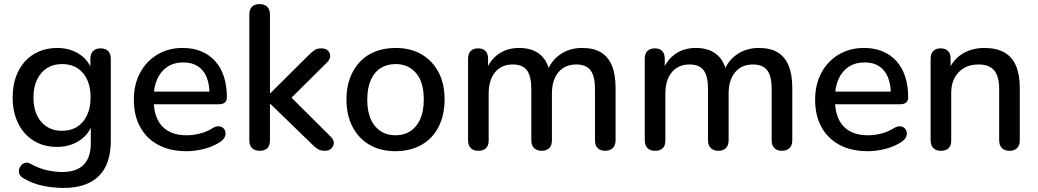

<svg xmlns="http://www.w3.org/2000/svg" viewBox="-20 -732 5086 941"><path d="M292 189Q238 189 187.5 178Q137 167 96 142Q81 134 76 122.5Q71 111 73.5 99Q76 87 84 78Q92 69 103.5 66Q115 63 128 70Q172 94 211.5 102.5Q251 111 285 111Q355 111 390 75.5Q425 40 425 -29V-131H434Q419 -76 371 -44Q323 -12 260 -12Q194 -12 145 -42.5Q96 -73 69 -127.5Q42 -182 42 -255Q42 -310 57.5 -354Q73 -398 101.5 -430Q130 -462 170.5 -479.5Q211 -497 260 -497Q324 -497 371.5 -465Q419 -433 433 -378L423 -361V-444Q423 -469 436.5 -482Q450 -495 473 -495Q497 -495 510 -482Q523 -469 523 -444V-41Q523 73 464 131Q405 189 292 189ZM284 -91Q328 -91 359 -111Q390 -131 407 -168Q424 -205 424 -255Q424 -330 386.5 -374Q349 -418 284 -418Q241 -418 210 -398Q179 -378 161.5 -341.5Q144 -305 144 -255Q144 -179 182 -135Q220 -91 284 -91Z M894 9Q814 9 756.5 -21.5Q699 -52 667.5 -108.5Q636 -165 636 -243Q636 -319 667 -376Q698 -433 752 -465Q806 -497 875 -497Q926 -497 966 -480.5Q1006 -464 1034.5 -432.5Q1063 -401 1077.5 -356Q1092 -311 1092 -255Q1092 -238 1082 -229.5Q1072 -221 1052 -221H716V-283H1024L1007 -269Q1007 -319 992.5 -354Q978 -389 949.5 -407.5Q921 -426 879 -426Q832 -426 799.5 -404Q767 -382 750 -343Q733 -304 733 -252V-246Q733 -158 774.5 -113.5Q816 -69 895 -69Q925 -69 958.5 -77Q992 -85 1022 -104Q1039 -114 1052.5 -113Q1066 -112 1074.5 -104Q1083 -96 1085 -84Q1087 -72 1081 -59.5Q1075 -47 1060 -37Q1026 -14 981 -2.5Q936 9 894 9Z M1252 7Q1228 7 1215 -6.5Q1202 -20 1202 -44V-661Q1202 -686 1215 -699Q1228 -712 1252 -712Q1276 -712 1289.5 -699Q1303 -686 1303 -661V-275H1305L1492 -461Q1508 -477 1521 -486Q1534 -495 1555 -495Q1576 -495 1587 -484Q1598 -473 1598 -457.5Q1598 -442 1583 -426L1385 -230V-277L1601 -62Q1617 -46 1616 -30Q1615 -14 1603 -3.5Q1591 7 1573 7Q1550 7 1536.5 -2Q1523 -11 1505 -29L1305 -223H1303V-44Q1303 7 1252 7Z M1919 9Q1845 9 1791.5 -22Q1738 -53 1708 -110Q1678 -167 1678 -244Q1678 -303 1695 -349Q1712 -395 1743.5 -428.5Q1775 -462 1819.5 -479.5Q1864 -497 1919 -497Q1992 -497 2045.5 -466Q2099 -435 2129 -378.5Q2159 -322 2159 -244Q2159 -186 2142 -139Q2125 -92 2093.5 -59Q2062 -26 2017.5 -8.5Q1973 9 1919 9ZM1919 -69Q1960 -69 1991 -89Q2022 -109 2039.5 -148Q2057 -187 2057 -244Q2057 -330 2019 -374Q1981 -418 1919 -418Q1877 -418 1846 -398.5Q1815 -379 1797.5 -340Q1780 -301 1780 -244Q1780 -159 1818 -114Q1856 -69 1919 -69Z M2324 7Q2300 7 2287 -6.5Q2274 -20 2274 -44V-444Q2274 -469 2287 -482Q2300 -495 2323 -495Q2347 -495 2359.5 -482Q2372 -469 2372 -444V-362L2361 -384Q2381 -437 2423 -467Q2465 -497 2524 -497Q2585 -497 2623 -468Q2661 -439 2675 -379H2661Q2680 -434 2726 -465.5Q2772 -497 2833 -497Q2889 -497 2925 -475.5Q2961 -454 2979 -410.5Q2997 -367 2997 -301V-44Q2997 -20 2983.5 -6.5Q2970 7 2946 7Q2922 7 2909 -6.5Q2896 -20 2896 -44V-296Q2896 -358 2874.5 -387Q2853 -416 2804 -416Q2749 -416 2717 -378Q2685 -340 2685 -273V-44Q2685 -20 2672 -6.5Q2659 7 2635 7Q2611 7 2597.5 -6.5Q2584 -20 2584 -44V-296Q2584 -358 2563 -387Q2542 -416 2493 -416Q2438 -416 2406.5 -378Q2375 -340 2375 -273V-44Q2375 7 2324 7Z M3190 7Q3166 7 3153 -6.5Q3140 -20 3140 -44V-444Q3140 -469 3153 -482Q3166 -495 3189 -495Q3213 -495 3225.5 -482Q3238 -469 3238 -444V-362L3227 -384Q3247 -437 3289 -467Q3331 -497 3390 -497Q3451 -497 3489 -468Q3527 -439 3541 -379H3527Q3546 -434 3592 -465.5Q3638 -497 3699 -497Q3755 -497 3791 -475.5Q3827 -454 3845 -410.5Q3863 -367 3863 -301V-44Q3863 -20 3849.5 -6.5Q3836 7 3812 7Q3788 7 3775 -6.5Q3762 -20 3762 -44V-296Q3762 -358 3740.5 -387Q3719 -416 3670 -416Q3615 -416 3583 -378Q3551 -340 3551 -273V-44Q3551 -20 3538 -6.5Q3525 7 3501 7Q3477 7 3463.5 -6.5Q3450 -20 3450 -44V-296Q3450 -358 3429 -387Q3408 -416 3359 -416Q3304 -416 3272.5 -378Q3241 -340 3241 -273V-44Q3241 7 3190 7Z M4233 9Q4153 9 4095.5 -21.5Q4038 -52 4006.5 -108.5Q3975 -165 3975 -243Q3975 -319 4006 -376Q4037 -433 4091 -465Q4145 -497 4214 -497Q4265 -497 4305 -480.5Q4345 -464 4373.5 -432.5Q4402 -401 4416.5 -356Q4431 -311 4431 -255Q4431 -238 4421 -229.5Q4411 -221 4391 -221H4055V-283H4363L4346 -269Q4346 -319 4331.5 -354Q4317 -389 4288.5 -407.5Q4260 -426 4218 -426Q4171 -426 4138.5 -404Q4106 -382 4089 -343Q4072 -304 4072 -252V-246Q4072 -158 4113.5 -113.5Q4155 -69 4234 -69Q4264 -69 4297.5 -77Q4331 -85 4361 -104Q4378 -114 4391.5 -113Q4405 -112 4413.5 -104Q4422 -96 4424 -84Q4426 -72 4420 -59.5Q4414 -47 4399 -37Q4365 -14 4320 -2.5Q4275 9 4233 9Z M4591 7Q4567 7 4554 -6.5Q4541 -20 4541 -44V-444Q4541 -469 4554 -482Q4567 -495 4590 -495Q4614 -495 4626.5 -482Q4639 -469 4639 -444V-366L4628 -384Q4650 -440 4697 -468.5Q4744 -497 4805 -497Q4863 -497 4901.5 -475.5Q4940 -454 4959 -410.5Q4978 -367 4978 -301V-44Q4978 -20 4965 -6.5Q4952 7 4928 7Q4903 7 4890 -6.5Q4877 -20 4877 -44V-295Q4877 -358 4852.5 -387Q4828 -416 4776 -416Q4715 -416 4678.5 -378Q4642 -340 4642 -276V-44Q4642 7 4591 7Z"/></svg>

Font: Nunito ExtraLight SemiBold
Style: Regular
Weight: 600
Version: Version 3.602